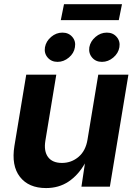

<svg xmlns="http://www.w3.org/2000/svg" viewBox="-20 -910 663 936"><path d="M204.6 6.8Q119.6 6.8 77.1 -47.9Q34.7 -102.5 50.3 -198.7L107.9 -545.9H254.4L201.2 -224.1Q192.9 -173.3 214.1 -144.5Q235.4 -115.7 282.2 -115.7Q328.1 -115.7 363 -145.3Q397.9 -174.8 406.7 -230L459 -545.9H606L515.6 0H377L394 -113.3Q360.8 -55.7 313.7 -24.4Q266.6 6.8 204.6 6.8ZM574.7 -889.6 559.1 -812H276.4L292 -889.6ZM477.1 -608.4Q446.8 -608.4 429 -629.4Q411.1 -650.4 415.5 -679.7Q420.9 -709 445.6 -730Q470.2 -751 501 -751Q530.8 -751 548.8 -730Q566.9 -709 562 -679.7Q557.1 -650.4 532.2 -629.4Q507.3 -608.4 477.1 -608.4ZM260.7 -608.4Q230.5 -608.4 212.4 -629.4Q194.3 -650.4 199.2 -679.7Q204.6 -709 229.2 -730Q253.9 -751 284.2 -751Q314.5 -751 332.5 -730Q350.6 -709 345.2 -679.7Q340.8 -650.4 315.7 -629.4Q290.5 -608.4 260.7 -608.4Z"/></svg>

Font: Inter
Style: Bold Italic
Weight: 700
Italic angle: -9.39999°
Designer: Rasmus Andersson
Foundry: rsms
Version: Version 4.001;git-9221beed3